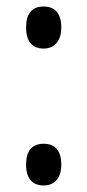

<svg xmlns="http://www.w3.org/2000/svg" viewBox="-20 -560 268 589"><path d="M60 -476C60 -433 79 -411 114 -411C145 -411 168 -432 168 -476C168 -518 149 -540 114 -540C78 -540 60 -518 60 -476ZM60 -55C60 -13 79 9 114 9C145 9 168 -11 168 -55C168 -100 147 -119 114 -119C78 -119 60 -97 60 -55Z"/></svg>

Font: Noto Sans Ethiopic ExtCond
Style: Regular
Weight: 400
Width: 2
Designer: Monotype Design Team
Foundry: Monotype Imaging Inc.
Version: Version 2.102